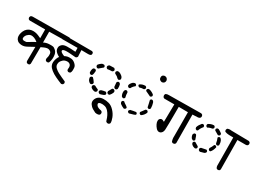

<svg xmlns="http://www.w3.org/2000/svg" viewBox="-32 -1528 3324 2457"><g transform="rotate(30 1630.0 -299.0)"><path d="M290 -2 275 -9Q267 -19 266 -30L268 -239Q222 -215 180.5 -191.5Q139 -168 100 -171Q61 -174 42 -190Q23 -206 16 -227.5Q9 -249 12.5 -275Q16 -301 28.5 -328.5Q41 -356 63.5 -374.5Q86 -393 114.5 -398.5Q143 -404 170 -400Q197 -396 220 -386.5Q243 -377 266 -366L265 -495H39Q26 -496 18 -504Q9 -515 10 -531L18 -548Q32 -559 50 -557L586 -561L602 -553Q612 -542 609 -524L602 -510Q591 -502 579 -500L324 -496L325 -336Q360 -355 399.5 -357.5Q439 -360 459.5 -356.5Q480 -353 502.5 -331Q525 -309 531 -277Q537 -245 533.5 -212.5Q530 -180 518 -153Q505 -143 487 -146L473 -153Q463 -164 465 -182Q471 -200 473.5 -219Q476 -238 473 -259Q470 -280 449 -291.5Q428 -303 405 -299Q382 -295 364 -286Q346 -277 327 -269L325 -24L318 -9Q308 0 290 -2ZM149 -242Q173 -256 198.5 -272Q224 -288 249 -299Q224 -322 194.5 -333Q165 -344 141.5 -339Q118 -334 97.5 -312.5Q77 -291 74 -263.5Q71 -236 103.5 -234Q136 -232 149 -242Z M789 6Q740 -13 694 -35Q648 -57 615.5 -83Q583 -109 571.5 -133.5Q560 -158 562 -183.5Q564 -209 572 -233.5Q580 -258 595 -279Q571 -291 552 -307.5Q533 -324 526 -341.5Q519 -359 521.5 -381Q524 -403 546 -423.5Q568 -444 616.5 -445.5Q665 -447 743 -441L742 -498L519 -497Q507 -498 498 -505Q490 -516 491 -532L498 -547Q520 -559 547 -556L923 -555L938 -548Q947 -537 944 -521L938 -506Q920 -496 898.5 -497Q877 -498 799 -498L804 -403Q791 -376 766 -382Q660 -393 620.5 -388Q581 -383 585.5 -362.5Q590 -342 646 -321Q666 -332 687 -336.5Q708 -341 739.5 -338.5Q771 -336 799.5 -311Q828 -286 831 -261.5Q834 -237 832.5 -215Q831 -193 822 -180Q810 -170 793 -171L778 -179Q769 -189 771 -205Q778 -248 758.5 -266.5Q739 -285 707 -281Q675 -277 657 -260Q639 -243 629.5 -226.5Q620 -210 621 -183.5Q622 -157 646.5 -134.5Q671 -112 699.5 -97.5Q728 -83 757 -69.5Q786 -56 814 -44Q823 -33 822 -18L814 -3Q804 6 789 6Z M1547 145 1531 134Q1523 109 1514 84Q1505 59 1485.5 29Q1466 -1 1442 -16Q1418 -31 1383.5 -33Q1349 -35 1332 -24Q1315 -13 1331.5 12Q1348 37 1403 46L1419 57Q1427 72 1422 90L1411 104Q1384 115 1352 107Q1327 95 1304 81.5Q1281 68 1261 39.5Q1241 11 1251 -23Q1261 -57 1287.5 -76.5Q1314 -96 1356.5 -97.5Q1399 -99 1439.5 -87.5Q1480 -76 1517 -37Q1554 2 1572.5 48.5Q1591 95 1589 126L1578 141Q1565 150 1547 145ZM1209 -123Q1176 -127 1152 -148Q1144 -159 1146 -174Q1152 -187 1165 -192H1180Q1205 -177 1232 -167Q1239 -157 1237 -143Q1232 -130 1220 -125ZM1281 -127 1262 -138Q1254 -147 1256 -161Q1263 -176 1277 -181Q1304 -189 1334 -193Q1347 -188 1353 -176V-159Q1343 -142 1281 -127ZM1376 -180Q1363 -185 1357 -197V-214L1387 -267Q1396 -274 1410 -271Q1423 -266 1429 -254V-235Q1419 -208 1399 -185Q1391 -178 1376 -180ZM1116 -181Q1101 -183 1084.5 -201.5Q1068 -220 1066 -252Q1072 -265 1085 -271H1100Q1125 -247 1144 -216V-201Q1138 -188 1125 -183ZM1418 -283Q1405 -288 1399 -301L1393 -364Q1398 -377 1410 -383H1425Q1440 -377 1445 -362Q1452 -334 1450 -301Q1445 -288 1432 -283ZM1054 -286Q1040 -292 1035 -305Q1033 -352 1047 -370Q1058 -379 1074 -377Q1087 -372 1092 -359Q1091 -315 1078 -292Q1069 -284 1054 -286ZM1087 -400Q1074 -406 1068 -419V-436Q1089 -465 1119 -480L1144 -482Q1157 -477 1161 -465V-450Q1134 -426 1102 -400ZM1396 -406 1376 -417Q1366 -434 1323 -455Q1315 -465 1317 -479Q1323 -492 1336 -497H1357Q1384 -488 1404.5 -469Q1425 -450 1423 -426Q1418 -413 1405 -408ZM1207 -453Q1194 -459 1188 -472V-488Q1196 -504 1210 -509L1275 -511Q1288 -505 1294 -491V-478Q1288 -465 1275 -459Q1241 -459 1207 -453Z M1730 -100 1712 -109Q1705 -118 1707 -131L1722 -147Q1762 -157 1803 -162Q1815 -157 1819 -146V-133Q1814 -121 1730 -100ZM1642 -121Q1611 -133 1582 -155Q1570 -169 1572 -187Q1577 -199 1589 -203H1602Q1617 -188 1635.5 -177.5Q1654 -167 1668 -152V-139Q1663 -128 1651 -123ZM1868 -157 1851 -167Q1844 -176 1846 -188L1890 -247Q1900 -254 1913 -252Q1924 -247 1929 -235V-223Q1913 -184 1877 -159ZM1563 -232 1545 -242Q1525 -274 1530 -316L1538 -334Q1549 -343 1563 -341Q1575 -336 1580 -324Q1580 -289 1590 -250Q1585 -238 1574 -233ZM1918 -276 1899 -286Q1894 -311 1888.5 -334.5Q1883 -358 1877 -384Q1882 -396 1893 -400H1908Q1924 -391 1929 -375Q1941 -338 1942 -295Q1937 -283 1926 -278ZM1562 -384Q1550 -389 1545 -400L1543 -411Q1549 -437 1569 -456.5Q1589 -476 1613 -474Q1625 -469 1630 -458V-444Q1601 -423 1584 -389Q1576 -382 1562 -384ZM1855 -423Q1836 -433 1817 -441Q1798 -449 1779 -459Q1772 -468 1774 -480Q1779 -492 1791 -497H1809Q1846 -487 1875 -463Q1882 -454 1880 -441Q1875 -429 1863 -425ZM1679 -454 1661 -464Q1654 -473 1656 -485Q1691 -513 1740 -512Q1752 -507 1757 -495V-480Q1752 -468 1740 -464Q1707 -464 1679 -454ZM1892 -657Q1870 -662 1859.5 -674Q1849 -686 1850.5 -707.5Q1852 -729 1867.5 -738.5Q1883 -748 1901 -744.5Q1919 -741 1929.5 -725.5Q1940 -710 1936.5 -692Q1933 -674 1920 -665.5Q1907 -657 1892 -657Z M2406 -51 2390 -59Q2375 -96 2378 -140L2377 -491L2241 -492Q2240 -187 2237 -153.5Q2234 -120 2217 -103Q2200 -86 2178.5 -87Q2157 -88 2137.5 -110Q2118 -132 2106.5 -156.5Q2095 -181 2095 -202Q2095 -223 2107.5 -234.5Q2120 -246 2134 -246Q2148 -246 2172 -231L2176 -491H2028L2012 -500Q2002 -514 2003 -532L2012 -550Q2032 -560 2057 -559Q2082 -558 2532 -564L2549 -556Q2560 -544 2558 -525L2549 -508Q2537 -500 2523 -498L2442 -494L2445 -75L2437 -59Q2425 -49 2406 -51Z M3070 -44 3055 -52Q3042 -73 3044 -101L3041 -501Q3010 -501 2977.5 -502Q2945 -503 2917 -514Q2907 -525 2909 -542L2917 -559Q2943 -572 2977 -566L3236 -562L3252 -554Q3262 -542 3260 -524L3252 -509Q3241 -501 3229 -500H3103L3107 -67L3100 -52Q3088 -42 3070 -44ZM2761 -129 2742 -139Q2734 -149 2735 -164Q2740 -176 2752 -181Q2788 -188 2823 -195Q2835 -190 2840 -179V-166Q2831 -148 2814 -144ZM2681 -136Q2655 -141 2638 -156Q2621 -171 2623 -190Q2628 -202 2640 -207H2652Q2690 -186 2704 -176Q2711 -168 2709 -153Q2704 -141 2692 -137ZM2861 -200Q2849 -206 2845 -217V-232Q2865 -261 2878 -295Q2886 -302 2898 -300Q2910 -295 2915 -283Q2902 -225 2874 -200ZM2611 -211 2592 -221Q2571 -245 2570 -276L2580 -295Q2590 -302 2603 -300Q2615 -295 2620.5 -275Q2626 -255 2636 -229Q2631 -217 2619 -212ZM2904 -310Q2892 -315 2888 -326Q2883 -365 2867 -400Q2872 -412 2884 -417H2898Q2914 -408 2924 -385Q2934 -362 2934 -326Q2929 -314 2917 -310ZM2588 -346 2570 -355 2563 -376Q2568 -397 2580 -416Q2592 -435 2606 -451Q2614 -458 2628 -456Q2640 -451 2645 -440V-424Q2617 -393 2604 -353ZM2853 -430 2797 -463Q2790 -472 2792 -484Q2797 -496 2809 -501H2825Q2852 -489 2878 -468Q2884 -460 2883 -446Q2878 -434 2866 -430ZM2688 -443 2671 -453Q2664 -463 2666 -477L2672 -488Q2689 -499 2709 -506Q2729 -513 2752 -513Q2764 -508 2769 -496V-482Q2764 -469 2751 -465Q2717 -462 2688 -443Z"/></g></svg>

Font: NaniFont Regular
Style: Regular
Weight: 400
Designer: Nanigashitei
Version: Version 1.036